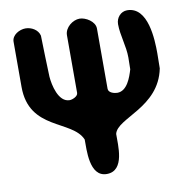

<svg xmlns="http://www.w3.org/2000/svg" viewBox="-83 -603 910 919"><g transform="rotate(-10 372.0 -143.5)"><path d="M287 53C288 100 277 234 363 234C452 234 439 106 440 53C457 -22 663 -35 700 -220C700 -231 701 -282 701 -293C701 -360 696 -521 594 -521C563 -521 540 -494 540 -463C540 -408 561 -354 561 -297C561 -288 560 -248 560 -240C549 -203 528 -140 480 -140C466 -140 437 -147 437 -167V-460C437 -495 392 -521 363 -521C330 -521 290 -491 290 -453V-173C290 -156 262 -145 249 -145C194 -145 176 -232 173 -273C172 -303 167 -443 167 -473C160 -503 128 -520 100 -520C71 -520 33 -500 33 -467V-247C33 -36 244 -50 287 53Z"/></g></svg>

Font: Asimov Print
Style: Regular
Weight: 500
Designer: Google
Version: Version 2.000980: 2014